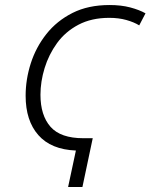

<svg xmlns="http://www.w3.org/2000/svg" viewBox="-20 -744 599 764"><path d="M282 -145Q183 -149 132.5 -206.5Q82 -264 82 -363Q82 -428 102.5 -492Q123 -556 164.5 -608.5Q206 -661 268.5 -692.5Q331 -724 416 -724Q462 -724 498 -714.5Q534 -705 559 -691L534 -643Q513 -656 482.5 -664.5Q452 -673 415 -673Q344 -673 292 -645.5Q240 -618 207 -572.5Q174 -527 157.5 -473Q141 -419 141 -367Q141 -285 181 -239.5Q221 -194 312 -194H349L308 0H251Z"/></svg>

Font: Noto Sans SemiCondensed Light
Style: Italic
Weight: 300
Width: 4
Italic angle: -12°
Designer: Monotype Design Team
Foundry: Monotype Imaging Inc.
Version: Version 2.013; ttfautohint (v1.8.4.7-5d5b)